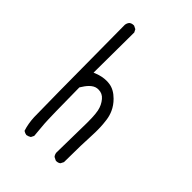

<svg xmlns="http://www.w3.org/2000/svg" viewBox="-222 -849 943 943"><g transform="rotate(45 250.0 -377.0)"><path d="M306.2 -333.5Q310.1 -314 311 -286.6Q311.5 -273.9 311.5 -252.9Q311.5 -231.9 308.1 -42.5Q309.6 -30.3 316.9 -21.5L333.5 -13.2Q335.4 -12.7 336.9 -12.7Q350.6 -12.7 359.4 -20L367.7 -36.1Q368.7 -172.4 372.1 -223.6Q373 -240.7 373 -251Q373 -261.2 373 -268.3Q373 -275.4 372.6 -285.6Q371.6 -307.1 368.4 -331.3Q365.2 -355.5 355 -378.4Q342.8 -405.8 319.8 -428.7Q288.1 -460.4 253.4 -465.3Q243.7 -466.8 233.4 -466.8Q203.1 -466.8 170.9 -454.1L159.7 -449.7L161.6 -730.5L153.8 -745.6L138.2 -753.4Q136.2 -753.9 134.8 -753.9Q120.6 -753.9 111.3 -746.1Q103.5 -736.8 102.1 -724.1Q106 -131.8 107.9 -88.4Q109.9 -44.9 122.1 -7.8Q131.3 -1.5 142.6 0.5Q154.8 -1.5 165.5 -8.3L173.3 -23.9Q169.4 -62 166.5 -101.6Q163.6 -141.1 161.6 -349.1Q176.3 -373.5 189.9 -387.2Q208 -405.3 226.6 -407.7Q231.4 -408.2 236.3 -408.2Q262.7 -408.2 280.3 -387.2Q299.8 -364.3 306.2 -333.5Z"/></g></svg>

Font: NaikaiFont
Style: Light
Weight: 300
Version: Version 1.89